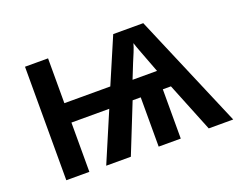

<svg xmlns="http://www.w3.org/2000/svg" viewBox="-112 -926 1424 1135"><g transform="rotate(-20 600.0 -358.5)"><path d="M738 -519Q749 -545 761 -574Q773 -603 779 -626Q786 -603 797 -574.5Q808 -546 818 -519L854 -424H700ZM274 0V-310H512L380 0H535L659 -310H710V0H849V-310H900L1025 0H1179L874 -717H685L563 -432H274V-714H129V0Z"/></g></svg>

Font: Noto Sans Mono UI
Style: Bold
Weight: 700
Designer: Monotype Design team
Foundry: Monotype Imaging Inc.
Version: 1.000